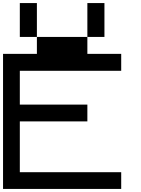

<svg xmlns="http://www.w3.org/2000/svg" viewBox="-20 -1243 929 1263"><path d="M0 0Q0 -222.7 0 -888.7Q55.7 -888.7 222.7 -888.7Q222.7 -917 222.7 -1000Q305.7 -1000 554.7 -1000Q554.7 -972.7 554.7 -888.7Q610.4 -888.7 777.3 -888.7Q777.3 -861.3 777.3 -777.3Q610.4 -777.3 110.4 -777.3Q110.4 -721.7 110.4 -554.7Q221.7 -554.7 554.7 -554.7Q554.7 -527.3 554.7 -444.3Q444.3 -444.3 110.4 -444.3Q110.4 -361.3 110.4 -110.4Q277.3 -110.4 777.3 -110.4Q777.3 -83 777.3 0Q583 0 0 0ZM110.4 -1000Q110.4 -1055.7 110.4 -1222.7Q138.7 -1222.7 222.7 -1222.7Q222.7 -1167 222.7 -1000Q214.8 -1000 194.3 -1000Q173.8 -1000 110.4 -1000ZM554.7 -1000Q554.7 -1055.7 554.7 -1222.7Q583 -1222.7 667 -1222.7Q667 -1167 667 -1000Q638.7 -1000 554.7 -1000Z"/></svg>

Font: Ingsat TST_CRD
Style: Regular
Weight: 300
Designer: Tofik Waleny
Version: 1.0